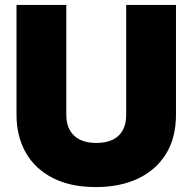

<svg xmlns="http://www.w3.org/2000/svg" viewBox="-20 -749 781 779"><path d="M369 10Q266 10 194 -27Q122 -64 84.5 -130Q47 -196 47 -284V-729H249V-283Q249 -246 263.5 -220.5Q278 -195 305 -182Q332 -169 371 -169Q410 -169 437 -182Q464 -195 478 -220.5Q492 -246 492 -283V-729H694V-284Q694 -190 653.5 -124.5Q613 -59 540 -24.5Q467 10 369 10Z"/></svg>

Font: Mona Sans ExtraLight Black
Style: Regular
Weight: 900
Version: Version 2.000